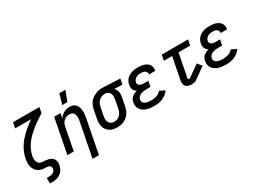

<svg xmlns="http://www.w3.org/2000/svg" viewBox="-50 -1553 3401 2550"><g transform="rotate(-30 1650.0 -278.0)"><path d="M171 210V125H211Q226 125 241 122Q256 119 269.5 111Q283 103 292 90Q301 77 304 62Q307 47 302 33.5Q297 20 285 12Q273 4 258.5 2Q244 0 228.5 0Q213 0 198 -1.5Q183 -3 169 -6.5Q155 -10 141.5 -15.5Q128 -21 116.5 -28.5Q105 -36 95 -46Q85 -56 77 -67.5Q69 -79 63.5 -92Q58 -105 55 -119Q52 -133 50 -147.5Q48 -162 48.5 -177Q49 -192 51 -207.5Q53 -223 56 -238L57 -241Q69 -303 99.5 -363Q130 -423 175 -475Q220 -527 272.5 -571Q325 -615 381 -655H137L154 -740H558L541 -655Q499 -628 457 -600Q415 -572 375.5 -540.5Q336 -509 299 -474Q262 -439 232 -399.5Q202 -360 181 -315Q160 -270 151 -224Q147 -204 147 -184Q147 -164 152.5 -146.5Q158 -129 169.5 -115Q181 -101 198.5 -94Q216 -87 236 -86.5Q256 -86 275.5 -84.5Q295 -83 313.5 -78.5Q332 -74 348.5 -65.5Q365 -57 378 -44Q391 -31 398 -14Q405 3 405.5 22.5Q406 42 402 62Q398 83 390 103.5Q382 124 368 142Q354 160 334.5 173.5Q315 187 294.5 195.5Q274 204 253 207Q232 210 211 210Z M825 210 927 -316Q931 -333 932.5 -349.5Q934 -366 932 -382Q930 -398 924.5 -412.5Q919 -427 908 -437.5Q897 -448 882 -452.5Q867 -457 850 -457Q829 -457 807 -449.5Q785 -442 767.5 -426Q750 -410 739.5 -389Q729 -368 725 -347L658 0H560L663 -530H761L746 -455Q759 -475 777 -492Q795 -509 816 -520.5Q837 -532 859.5 -537Q882 -542 904 -542Q932 -542 957 -533Q982 -524 998 -505Q1014 -486 1022 -461Q1030 -436 1031.5 -409.5Q1033 -383 1030.5 -355.5Q1028 -328 1022 -300L923 210Z M834 -610 878 -766H972L912 -610Z M1323 12Q1291 12 1261.5 6Q1232 0 1207.5 -15.5Q1183 -31 1166 -54.5Q1149 -78 1141.5 -107Q1134 -136 1135 -167Q1136 -198 1143 -230L1166 -350Q1171 -375 1181 -400.5Q1191 -426 1207 -448.5Q1223 -471 1245.5 -489Q1268 -507 1293.5 -518Q1319 -529 1345 -536Q1371 -543 1397 -543Q1402 -543 1407 -542.5Q1412 -542 1417 -542L1678 -530L1661 -445L1537 -450Q1552 -437 1561 -420Q1570 -403 1574.5 -383.5Q1579 -364 1577.5 -342.5Q1576 -321 1572 -300L1549 -180Q1544 -155 1535 -129.5Q1526 -104 1510.5 -81Q1495 -58 1473.5 -39.5Q1452 -21 1426.5 -9Q1401 3 1374.5 7.5Q1348 12 1323 12ZM1324 -73Q1347 -73 1371 -82Q1395 -91 1412.5 -109.5Q1430 -128 1439.5 -150.5Q1449 -173 1454 -196L1477 -316Q1482 -340 1482.5 -363Q1483 -386 1476 -406.5Q1469 -427 1452 -440.5Q1435 -454 1412 -456L1401 -457H1391Q1368 -457 1344.5 -447Q1321 -437 1303 -419.5Q1285 -402 1275 -379Q1265 -356 1261 -334L1237 -214Q1234 -197 1232.5 -179.5Q1231 -162 1234 -146Q1237 -130 1244 -116Q1251 -102 1263 -92Q1275 -82 1291 -77.5Q1307 -73 1324 -73Z M1889 12Q1860 12 1831.5 9Q1803 6 1776 -2.5Q1749 -11 1726.5 -26Q1704 -41 1688 -63Q1672 -85 1667.5 -113Q1663 -141 1669 -171Q1673 -191 1682.5 -210Q1692 -229 1709.5 -243Q1727 -257 1746.5 -266Q1766 -275 1786 -281Q1771 -289 1759.5 -301.5Q1748 -314 1741.5 -330Q1735 -346 1734.5 -364Q1734 -382 1738 -401Q1742 -423 1752 -444Q1762 -465 1779 -482.5Q1796 -500 1816.5 -511.5Q1837 -523 1859.5 -530Q1882 -537 1904 -539.5Q1926 -542 1948 -542Q1972 -542 1996 -539.5Q2020 -537 2042 -530Q2064 -523 2083.5 -511Q2103 -499 2115.5 -481Q2128 -463 2132.5 -439.5Q2137 -416 2132 -392L2131 -387H2034V-389Q2038 -406 2031 -420.5Q2024 -435 2010.5 -443Q1997 -451 1981.5 -454Q1966 -457 1949 -457Q1931 -457 1912.5 -454Q1894 -451 1877.5 -442Q1861 -433 1848.5 -417.5Q1836 -402 1833 -385Q1830 -373 1832 -362Q1834 -351 1841 -343Q1848 -335 1858 -330.5Q1868 -326 1878.5 -323Q1889 -320 1900.5 -319Q1912 -318 1924 -318H1985L1968 -233H1907Q1893 -233 1879 -232Q1865 -231 1851 -228Q1837 -225 1823 -220Q1809 -215 1796.5 -206Q1784 -197 1775.5 -184Q1767 -171 1765 -158Q1761 -142 1765 -128Q1769 -114 1779 -104Q1789 -94 1802.5 -88Q1816 -82 1830.5 -79Q1845 -76 1859.5 -74.5Q1874 -73 1890 -73Q1910 -73 1930 -75.5Q1950 -78 1970.5 -84.5Q1991 -91 2009 -103Q2027 -115 2040 -132L2120 -94Q2102 -66 2074 -44.5Q2046 -23 2015 -10Q1984 3 1952 7.5Q1920 12 1889 12Z M2464 12Q2439 12 2416 6Q2393 0 2376.5 -16Q2360 -32 2356 -56Q2352 -80 2357 -105L2423 -445H2296L2313 -530H2717L2700 -445H2521L2452 -89Q2451 -82 2454 -75.5Q2457 -69 2464 -69Q2469 -69 2473.5 -69.5Q2478 -70 2483 -73L2657 -196L2710 -131L2536 -7Q2520 4 2501 8Q2482 12 2464 12Z M2989 12Q2960 12 2931.5 9Q2903 6 2876 -2.5Q2849 -11 2826.5 -26Q2804 -41 2788 -63Q2772 -85 2767.5 -113Q2763 -141 2769 -171Q2773 -191 2782.5 -210Q2792 -229 2809.5 -243Q2827 -257 2846.5 -266Q2866 -275 2886 -281Q2871 -289 2859.5 -301.5Q2848 -314 2841.5 -330Q2835 -346 2834.5 -364Q2834 -382 2838 -401Q2842 -423 2852 -444Q2862 -465 2879 -482.5Q2896 -500 2916.5 -511.5Q2937 -523 2959.5 -530Q2982 -537 3004 -539.5Q3026 -542 3048 -542Q3072 -542 3096 -539.5Q3120 -537 3142 -530Q3164 -523 3183.5 -511Q3203 -499 3215.5 -481Q3228 -463 3232.5 -439.5Q3237 -416 3232 -392L3231 -387H3134V-389Q3138 -406 3131 -420.5Q3124 -435 3110.5 -443Q3097 -451 3081.5 -454Q3066 -457 3049 -457Q3031 -457 3012.5 -454Q2994 -451 2977.5 -442Q2961 -433 2948.5 -417.5Q2936 -402 2933 -385Q2930 -373 2932 -362Q2934 -351 2941 -343Q2948 -335 2958 -330.5Q2968 -326 2978.5 -323Q2989 -320 3000.5 -319Q3012 -318 3024 -318H3085L3068 -233H3007Q2993 -233 2979 -232Q2965 -231 2951 -228Q2937 -225 2923 -220Q2909 -215 2896.5 -206Q2884 -197 2875.5 -184Q2867 -171 2865 -158Q2861 -142 2865 -128Q2869 -114 2879 -104Q2889 -94 2902.5 -88Q2916 -82 2930.5 -79Q2945 -76 2959.5 -74.5Q2974 -73 2990 -73Q3010 -73 3030 -75.5Q3050 -78 3070.5 -84.5Q3091 -91 3109 -103Q3127 -115 3140 -132L3220 -94Q3202 -66 3174 -44.5Q3146 -23 3115 -10Q3084 3 3052 7.5Q3020 12 2989 12Z"/></g></svg>

Font: Lode Dark
Style: Bold Italic
Weight: 700
Italic angle: -11°
Monospace: yes
Designer: Belleve Invis
Foundry: Belleve Invis
Version: Version 29.2.0; ttfautohint (v1.8.3)